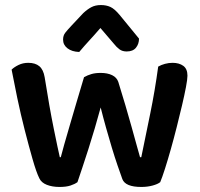

<svg xmlns="http://www.w3.org/2000/svg" viewBox="-20 -733 793 761"><path d="M379 -307Q368 -266 355.5 -224Q343 -182 330.5 -142.5Q318 -103 306.5 -69Q295 -35 287 -11Q276 -3 259 2.5Q242 8 216 8Q187 8 165.5 -0.5Q144 -9 136 -26Q124 -50 109 -102.5Q94 -155 78 -217.5Q62 -280 48.5 -344.5Q35 -409 26 -457Q36 -467 53.5 -475.5Q71 -484 92 -484Q120 -484 136 -470.5Q152 -457 157 -427Q176 -307 193 -223.5Q210 -140 217 -110H221Q225 -127 234.5 -160Q244 -193 256.5 -236Q269 -279 283.5 -328Q298 -377 313 -427Q327 -435 342.5 -439.5Q358 -444 379 -444Q406 -444 424.5 -435Q443 -426 449 -408Q464 -360 477.5 -314Q491 -268 502 -228.5Q513 -189 521.5 -158Q530 -127 535 -110H540Q557 -193 575.5 -283Q594 -373 607 -469Q619 -476 634 -480Q649 -484 664 -484Q690 -484 706.5 -472Q723 -460 723 -433Q723 -419 717 -387.5Q711 -356 701.5 -315.5Q692 -275 680.5 -229.5Q669 -184 657 -141.5Q645 -99 634 -64.5Q623 -30 615 -11Q605 -3 584.5 2.5Q564 8 540 8Q477 8 465 -23Q457 -45 446 -77Q435 -109 423.5 -147Q412 -185 400.5 -226Q389 -267 379 -307ZM378 -622Q353 -593 334 -572.5Q315 -552 294 -527Q265 -528 247.5 -541.5Q230 -555 230 -576Q230 -592 238.5 -603Q247 -614 263 -631L310 -681Q326 -696 342 -704.5Q358 -713 380 -713Q401 -713 417.5 -705.5Q434 -698 454 -674L531 -580Q531 -559 519 -544Q507 -529 482 -529Q465 -529 453.5 -537.5Q442 -546 431 -560Z"/></svg>

Font: Baloo 2 SemiBold
Style: Regular
Weight: 600
Designer: Sarang Kulkarni and Ek Type
Foundry: Ek Type
Version: Version 1.640;hotconv 1.0.111;makeotfexe 2.5.65597; ttfautoh